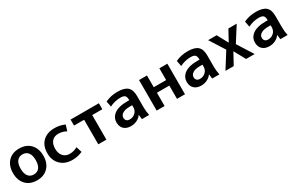

<svg xmlns="http://www.w3.org/2000/svg" viewBox="147 -1676 4324 2831"><g transform="rotate(-30 2309.0 -260.0)"><path d="M103.5 -457Q173 -530 292 -530Q411 -530 481 -457Q551 -384 551 -260Q551 -136 481 -63Q411 10 292 10Q173 10 103.5 -63Q34 -136 34 -260Q34 -384 103.5 -457ZM292 -89Q353 -89 387 -132.5Q421 -176 421 -260Q421 -344 387 -387.5Q353 -431 292 -431Q232 -431 198 -387.5Q164 -344 164 -260Q164 -176 198 -132.5Q232 -89 292 -89Z M1036 -124 1066 -27Q984 10 896 10Q771 10 695 -63Q619 -136 619 -260Q619 -387 692.5 -458.5Q766 -530 896 -530Q984 -530 1066 -493L1036 -394Q973 -430 902 -430Q831 -430 791.5 -386Q752 -342 752 -260Q752 -180 793.5 -134Q835 -88 902 -88Q974 -88 1036 -124Z M1646 -418H1474V0H1336V-418H1164V-520H1646Z M1964 -530Q2083 -530 2135 -483.5Q2187 -437 2187 -333V-140Q2187 -69 2202 0H2079Q2073 -33 2070 -77H2068Q2040 -36 1992.5 -13Q1945 10 1889 10Q1816 10 1772.5 -30.5Q1729 -71 1729 -143Q1729 -230 1802.5 -282.5Q1876 -335 2014 -335H2057V-338Q2057 -391 2036 -412Q2015 -433 1961 -433Q1863 -433 1776 -388L1757 -485Q1852 -530 1964 -530ZM1851 -153Q1851 -121 1870 -103Q1889 -85 1922 -85Q1979 -85 2018 -122Q2057 -159 2057 -215V-249H2014Q1935 -249 1893 -222.5Q1851 -196 1851 -153Z M2465 -226V0H2330V-520H2465V-320H2676V-520H2812V0H2676V-226Z M3160 -530Q3279 -530 3331 -483.5Q3383 -437 3383 -333V-140Q3383 -69 3398 0H3275Q3269 -33 3266 -77H3264Q3236 -36 3188.5 -13Q3141 10 3085 10Q3012 10 2968.5 -30.5Q2925 -71 2925 -143Q2925 -230 2998.5 -282.5Q3072 -335 3210 -335H3253V-338Q3253 -391 3232 -412Q3211 -433 3157 -433Q3059 -433 2972 -388L2953 -485Q3048 -530 3160 -530ZM3047 -153Q3047 -121 3066 -103Q3085 -85 3118 -85Q3175 -85 3214 -122Q3253 -159 3253 -215V-249H3210Q3131 -249 3089 -222.5Q3047 -196 3047 -153Z M3748 -191H3746L3642 0H3501L3668 -265L3506 -520H3651L3750 -338H3752L3851 -520H3993L3831 -265L3998 0H3852Z M4321 -530Q4440 -530 4492 -483.5Q4544 -437 4544 -333V-140Q4544 -69 4559 0H4436Q4430 -33 4427 -77H4425Q4397 -36 4349.5 -13Q4302 10 4246 10Q4173 10 4129.5 -30.5Q4086 -71 4086 -143Q4086 -230 4159.5 -282.5Q4233 -335 4371 -335H4414V-338Q4414 -391 4393 -412Q4372 -433 4318 -433Q4220 -433 4133 -388L4114 -485Q4209 -530 4321 -530ZM4208 -153Q4208 -121 4227 -103Q4246 -85 4279 -85Q4336 -85 4375 -122Q4414 -159 4414 -215V-249H4371Q4292 -249 4250 -222.5Q4208 -196 4208 -153Z"/></g></svg>

Font: Mplus 1p Bold
Style: Bold
Weight: 700
Version: Version 1.061